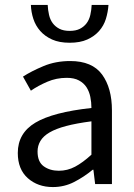

<svg xmlns="http://www.w3.org/2000/svg" viewBox="-20 -745 544 777"><path d="M194 12Q133 12 92.5 -24Q52 -60 52 -126Q52 -206 123 -248.5Q194 -291 350 -308Q350 -331 345.5 -353Q341 -375 330 -392Q319 -409 299.5 -419.5Q280 -430 250 -430Q208 -430 171 -414Q134 -398 105 -378L73 -435Q107 -457 156 -477.5Q205 -498 264 -498Q353 -498 393 -443.5Q433 -389 433 -298V0H365L358 -58H355Q320 -29 280 -8.5Q240 12 194 12ZM218 -54Q253 -54 284 -70.5Q315 -87 350 -119V-254Q289 -246 247.5 -235Q206 -224 180.5 -209Q155 -194 143.5 -174.5Q132 -155 132 -132Q132 -90 157 -72Q182 -54 218 -54ZM262 -572Q220 -572 191 -585Q162 -598 143 -619.5Q124 -641 115 -668.5Q106 -696 105 -725H173Q174 -704 178.5 -684.5Q183 -665 193.5 -651Q204 -637 220.5 -628.5Q237 -620 262 -620Q287 -620 303.5 -628.5Q320 -637 330.5 -651Q341 -665 345.5 -684.5Q350 -704 351 -725H419Q417 -696 408.5 -668.5Q400 -641 381 -619.5Q362 -598 333 -585Q304 -572 262 -572Z"/></svg>

Font: Source Sans Pro
Style: Regular
Weight: 400
Designer: Paul D. Hunt
Foundry: Adobe Systems Incorporated
Version: Version 2.021;PS 2.000;hotconv 1.0.86;makeotf.lib2.5.63406